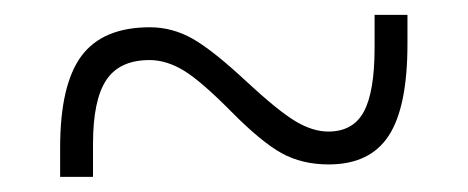

<svg xmlns="http://www.w3.org/2000/svg" viewBox="-20 -474 626 257"><path d="M60.5 -237.3V-276.4Q60.5 -360.8 89.1 -399.2Q117.7 -437.5 180.7 -437.5Q210.9 -437.5 238.3 -421.9Q265.6 -406.2 310.1 -364.7Q351.6 -326.2 375 -312Q398.4 -297.9 419.4 -297.9Q452.6 -297.9 467 -324.5Q481.4 -351.1 481.4 -410.2V-454.1H525.4V-415Q525.4 -330.6 500.2 -292.2Q475.1 -253.9 419.9 -253.9Q384.3 -253.9 356.9 -269Q329.6 -284.2 290 -324.2Q250 -364.7 226.6 -379.2Q203.1 -393.6 180.2 -393.6Q140.1 -393.6 122.3 -366.9Q104.5 -340.3 104.5 -281.2V-237.3Z"/></svg>

Font: Cascadia Mono NF ExtraLight
Style: Regular
Weight: 200
Monospace: yes
Designer: Aaron Bell
Foundry: Saja Typeworks
Version: Version 2404.023; ttfautohint (v1.8.4)